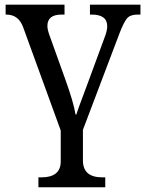

<svg xmlns="http://www.w3.org/2000/svg" viewBox="-20 -556 619 815"><path d="M3.9 -494.1V-536.1H253.9V-494.1H241.2Q181.2 -494.1 181.2 -445.8Q181.2 -431.6 189 -409.2L256.8 -220.2Q292 -123 300.8 -69.8H304.2Q307.6 -84 354 -207L425.8 -401.9Q435.1 -427.2 435.1 -444.8Q435.1 -494.1 369.1 -494.1H361.8V-536.1H576.2V-494.1H564Q532.7 -494.1 519 -477.8Q505.4 -461.4 487.8 -416L332 -4.9V125Q332 196.8 414.1 196.8H426.8V238.8H143.1V196.8H155.8Q237.8 196.8 237.8 128.9V-2L78.1 -440.9Q58.6 -494.1 6.8 -494.1Z"/></svg>

Font: Noto Serif
Style: Regular
Weight: 400
Designer: Monotype Design team
Foundry: Monotype Imaging Inc.
Version: Version 1.02